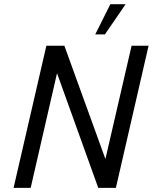

<svg xmlns="http://www.w3.org/2000/svg" viewBox="-20 -912 741 932"><path d="M589.8 -891.6 489.3 -745.1H442.4L515.6 -891.6ZM618.7 -689.9H701.2L542.5 0H457L256.8 -556.6L128.9 0H45.9L205.1 -689.9H292.5L491.7 -140.1Z"/></svg>

Font: HK Grotesk Medium Legacy Italic
Style: Regular
Weight: 500
Italic angle: -13°
Designer: Alfredo Marco Pradil
Foundry: Hanken Design Co.
Version: Version 2.022;PS 002.022;hotconv 1.0.88;makeotf.lib2.5.64775